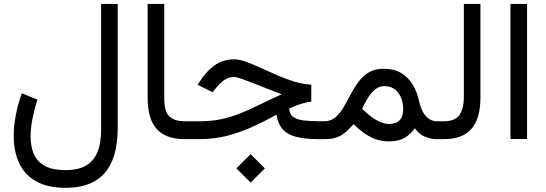

<svg xmlns="http://www.w3.org/2000/svg" viewBox="-20 -692 2716 955"><path d="M565.4 -56.6V-672.4H482.9V-47.9Q482.9 22.9 463.4 67.6Q443.8 112.3 404.8 133.3Q365.7 154.3 307.1 154.3Q244.1 154.3 205.8 134.5Q167.5 114.7 149.9 77.4Q132.3 40 132.3 -12.7Q132.3 -57.1 142.1 -104.5Q151.9 -151.9 166 -196.8L88.4 -228Q69.8 -176.3 59.1 -121.8Q48.3 -67.4 48.3 -15.6Q48.3 61 75.2 119.1Q102.1 177.2 159.2 209.7Q216.3 242.2 307.1 242.2Q391.6 242.2 449 210.4Q506.3 178.7 535.9 112.5Q565.4 46.4 565.4 -56.6Z M714.4 -672.4V-206.1Q714.4 -99.1 760 -49.6Q805.7 0 898.9 0H911.1V-88.9H898.9Q847.7 -88.9 822.3 -112.8Q796.9 -136.7 796.9 -205.6V-672.4Z M1226.6 74.7 1155.8 145.5 1226.6 216.3 1297.4 145.5ZM1528.3 -271Q1489.3 -272.5 1446.3 -285.4Q1403.3 -298.3 1360.4 -317.1Q1317.4 -335.9 1277.3 -354.2Q1237.3 -372.6 1203.6 -384.8Q1169.9 -397 1145.5 -397Q1087.9 -397 1045.2 -365.5Q1002.4 -334 970.2 -281.7L962.9 -270L1037.6 -233.4L1050.8 -250Q1069.8 -274.4 1092.5 -291.7Q1115.2 -309.1 1145 -309.1Q1155.3 -309.1 1180.2 -300.5Q1205.1 -292 1238.5 -278.8Q1272 -265.6 1309.1 -250.7Q1346.2 -235.8 1380.9 -223.1Q1318.8 -194.8 1268.8 -170.2Q1218.8 -145.5 1173.1 -127.4Q1127.4 -109.4 1079.6 -99.1Q1031.7 -88.9 974.6 -88.9H891.6V0H973.1Q1043 0 1105.7 -15.6Q1168.5 -31.2 1229.7 -58.6Q1291 -85.9 1355.5 -121.1Q1362.3 -75.7 1386 -49.1Q1409.7 -22.5 1453.6 -11.2Q1497.6 0 1564 0H1592.8V-88.9H1565.9Q1519.5 -88.9 1486.8 -93.5Q1454.1 -98.1 1436.8 -111.8Q1419.4 -125.5 1418.9 -152.3Q1450.7 -167.5 1479 -176Q1507.3 -184.6 1528.3 -186.5Z M1594.7 0Q1630.4 0 1654.3 -8.5Q1678.2 -17.1 1697.8 -33.7Q1717.3 -50.3 1738.3 -74.2Q1768.1 -45.9 1795.9 -26.9Q1823.7 -7.8 1852.5 1.7Q1881.3 11.2 1914.1 11.2Q1962.4 11.2 1992.7 -6.6Q2022.9 -24.4 2043.5 -54.2Q2062 -25.9 2091.8 -12.9Q2121.6 0 2152.8 0H2166V-88.9H2153.3Q2132.3 -88.9 2114.7 -100.1Q2097.2 -111.3 2084.5 -133.5Q2071.8 -155.8 2064.9 -187.5Q2055.2 -233.9 2033.2 -270.5Q2011.2 -307.1 1975.6 -328.6Q1939.9 -350.1 1888.7 -350.1Q1843.8 -350.1 1813.2 -331.3Q1782.7 -312.5 1761.2 -282.7Q1739.7 -252.9 1722.4 -219.5Q1705.1 -186 1687.5 -156.2Q1669.9 -126.5 1647.5 -107.7Q1625 -88.9 1592.3 -88.9H1573.2V0ZM1890.6 -263.7Q1935.1 -263.7 1960.2 -231.2Q1985.4 -198.7 1985.4 -147.9Q1985.4 -112.3 1967.5 -93.8Q1949.7 -75.2 1913.1 -75.2Q1899.4 -75.2 1882.1 -81.1Q1864.7 -86.9 1844.7 -99.1Q1829.6 -108.4 1813.5 -121.6Q1797.4 -134.8 1781.2 -151.4Q1793.9 -179.2 1810.1 -205.1Q1826.2 -231 1846.2 -247.3Q1866.2 -263.7 1890.6 -263.7Z M2146.5 -88.9V0H2187Q2281.7 0 2325.7 -52Q2369.6 -104 2369.6 -205.6V-672.4H2287.1V-205.1Q2287.1 -155.3 2266.6 -122.1Q2246.1 -88.9 2187.5 -88.9Z M2601.6 -672.4H2519V-0.5H2601.6Z"/></svg>

Font: Vazirmatn NL
Style: Regular
Weight: 400
Designer: Saber Rastikerdar
Foundry: Saber Rastikerdar
Version: Version 33.003